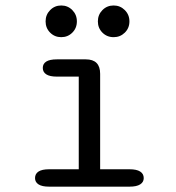

<svg xmlns="http://www.w3.org/2000/svg" viewBox="-20 -698 659 718"><path d="M163.5 0Q137 0 124 -8.5Q111 -17 111 -32Q111 -48 124 -56.5Q137 -65 163.5 -65H274.5V-411.5H192.5Q166 -411.5 153 -420Q140 -428.5 140 -444Q140 -459.5 153 -467.8Q166 -476 192.5 -476H301Q354.5 -476 354.5 -422V-65H464.5Q491 -65 504.2 -56.5Q517.5 -48 517.5 -32Q517.5 -17 504.2 -8.5Q491 0 464.5 0ZM209 -559Q184.5 -559 167.5 -576Q150.5 -593 150.5 -618Q150.5 -643 167.5 -660.2Q184.5 -677.5 209 -677.5Q233.5 -677.5 250.5 -660.2Q267.5 -643 267.5 -618Q267.5 -593 250.5 -576Q233.5 -559 209 -559ZM405 -559Q380 -559 363 -576Q346 -593 346 -618Q346 -643 363 -660.2Q380 -677.5 405 -677.5Q429.5 -677.5 446.8 -660.2Q464 -643 464 -618Q464 -593 446.8 -576Q429.5 -559 405 -559Z"/></svg>

Font: Sono ExtraLight Monospace
Style: Regular
Weight: 400
Version: Version 2.112